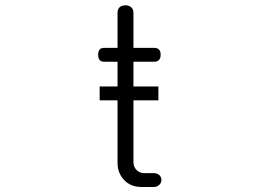

<svg xmlns="http://www.w3.org/2000/svg" viewBox="-20 -708 1040 744"><path d="M435.5 -658.2V-522.5H382.8Q360.4 -522.5 360.4 -496.1Q360.4 -468.8 382.8 -468.8H435.5V-373H366.2V-319.3H435.5V-77.1Q435.5 -39.1 459 -12.7Q484.4 16.6 529.3 16.6H575.2Q588.9 16.6 597.7 7.8Q605.5 0 605.5 -10.7Q605.5 -21.5 597.7 -29.3Q588.9 -37.1 575.2 -37.1H540Q518.6 -37.1 506.8 -51.8Q497.1 -63.5 497.1 -81.1V-319.3H593.8V-373H497.1V-468.8H577.1Q602.5 -468.8 602.5 -496.1Q602.5 -522.5 577.1 -522.5H497.1V-658.2Q497.1 -672.9 487.3 -680.7Q478.5 -687.5 465.8 -687.5Q453.1 -687.5 444.3 -680.7Q435.5 -672.9 435.5 -658.2Z"/></svg>

Font: GulimChe
Style: Regular
Weight: 400
Monospace: yes
Version: Version 2.21